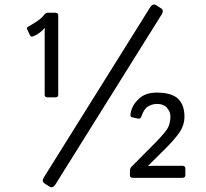

<svg xmlns="http://www.w3.org/2000/svg" viewBox="-20 -768 888 829"><path d="M554.7 0Q541 0 541 -11.2V-31.2Q541 -41.5 549.3 -49.8L648.9 -149.9Q697.3 -199.2 706.5 -219.2Q715.8 -239.3 715.8 -266.6Q715.8 -284.7 701.4 -302Q687 -319.3 657.7 -319.3Q639.2 -319.3 620.6 -309.3Q602.1 -299.3 591.3 -267.1Q586.9 -253.4 576.2 -255.9L548.3 -262.2Q540.5 -264.2 544.9 -283.7Q552.2 -316.9 580.6 -342.5Q608.9 -368.2 655.8 -368.2Q721.2 -368.2 748.8 -341.6Q776.4 -314.9 776.4 -265.1Q776.4 -228 755.6 -197.3Q734.9 -166.5 690.9 -123L620.1 -52.7V-51.3Q630.4 -52.2 640.1 -52.2H766.1Q780.3 -52.2 780.3 -41V-11.2Q780.3 0 766.1 0ZM97.2 -642.1Q93.8 -648.9 103 -653.8Q114.3 -659.7 136 -673.6Q157.7 -687.5 170.4 -703.6Q177.7 -712.9 184.6 -712.9H219.7Q231.4 -712.9 231.4 -701.7V-358.9Q231.4 -347.7 219.7 -347.7H184.6Q172.9 -347.7 172.9 -358.9V-631.8Q172.9 -639.2 173.8 -647H172.9Q165 -637.2 150.9 -626.7Q136.7 -616.2 124 -611.3Q113.3 -606.9 109.4 -615.7ZM172.9 24.4Q158.2 15.6 169.9 -2.9L627.9 -735.8Q639.6 -754.4 654.3 -745.6L674.8 -732.4Q689.5 -723.6 677.7 -705.1L219.7 27.8Q208 46.4 193.4 37.6Z"/></svg>

Font: Istok
Style: Regular
Weight: 500
Designer: Andrey V. Panov
Foundry: Andrey V. Panov
Version: Version 1.0.3